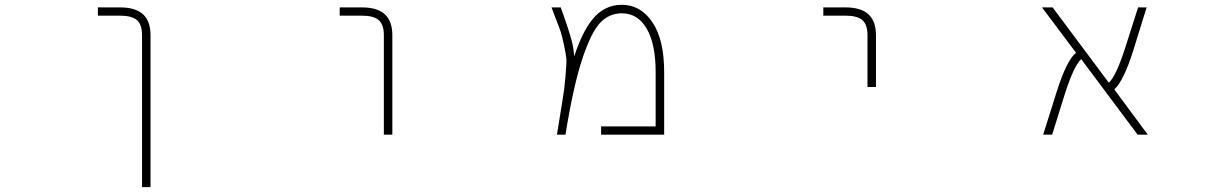

<svg xmlns="http://www.w3.org/2000/svg" viewBox="-20 -555 5040 794"><path d="M476.6 -490.2H384.8V-524.4H476.6Q540 -524.4 571.3 -496.1Q602.5 -467.8 602.5 -409.2V218.8H567.4V-409.2Q567.4 -453.1 546.4 -471.7Q525.4 -490.2 476.6 -490.2Z M1476.6 -490.2H1384.8V-524.4H1476.6Q1540 -524.4 1571.3 -496.1Q1602.5 -467.8 1602.5 -409.2V2H1567.4V-409.2Q1567.4 -453.1 1546.4 -471.7Q1525.4 -490.2 1476.6 -490.2Z M2354.5 -321.3Q2387.7 -422.9 2429.7 -474.6Q2478.5 -535.2 2551.8 -535.2Q2628.9 -535.2 2677.7 -463.4Q2726.6 -391.6 2726.6 -256.8V2H2465.8V-32.2H2691.4V-256.8Q2691.4 -373 2654.3 -436.5Q2617.2 -500 2551.8 -500Q2500 -500 2462.9 -461.9Q2425.8 -423.8 2388.7 -313.5Q2351.6 -203.1 2318.4 2H2283.2Q2299.8 -103.5 2306.6 -142.6Q2313.5 -181.6 2318.4 -237.3Q2323.2 -293 2322.3 -309.6Q2321.3 -326.2 2312.5 -368.2Q2303.7 -410.2 2295.4 -433.1Q2287.1 -456.1 2260.7 -524.4H2298.8Q2334 -427.7 2345.7 -380.9Q2352.5 -352.5 2354.5 -321.3Z M3476.6 -490.2H3384.8V-524.4H3476.6Q3540 -524.4 3571.3 -496.1Q3602.5 -467.8 3602.5 -409.2V-195.3H3567.4V-409.2Q3567.4 -453.1 3546.4 -471.7Q3525.4 -490.2 3476.6 -490.2Z M4726.6 2H4684.6L4451.2 -310.5Q4420.9 -283.2 4382.8 -164.1L4331.1 2H4293.9L4349.6 -174.8Q4390.6 -304.7 4429.7 -336.9L4289.1 -524.4H4333L4565.4 -212.9Q4595.7 -240.2 4633.8 -359.4L4686.5 -524.4H4721.7L4667 -347.7Q4626 -217.8 4587.9 -185.5Z"/></svg>

Font: Gen Shin Gothic Monospace ExtraLight
Style: Regular
Weight: 200
Designer: [Source Han Sans]
Ryoko NISHIZUKA  (kana & ideographs); Paul D. Hunt (Latin, Greek & Cyrillic); Wenlong ZHANG  (bopomofo
Version: Version 1.002.20150607